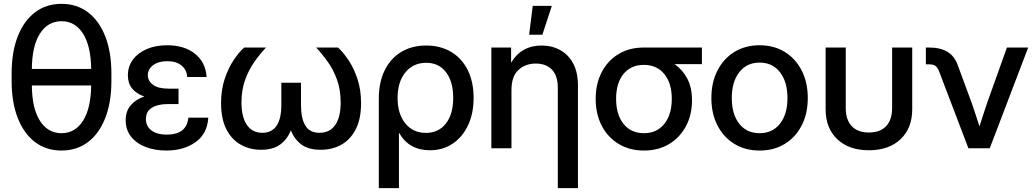

<svg xmlns="http://www.w3.org/2000/svg" viewBox="-20 -759 5296 983"><path d="M294.9 11.7Q216.3 11.7 159.2 -31.7Q102.1 -75.2 70.8 -155Q39.6 -234.9 39.6 -343.8V-383.8Q39.6 -492.7 70.8 -572.5Q102.1 -652.3 159.2 -695.8Q216.3 -739.3 294.9 -739.3Q373.5 -739.3 430.7 -695.8Q487.8 -652.3 519 -572.5Q550.3 -492.7 550.3 -383.8V-343.8Q550.3 -234.9 519 -155Q487.8 -75.2 430.7 -31.7Q373.5 11.7 294.9 11.7ZM143.1 -406.2H446.8Q445.3 -523.9 404.8 -587.2Q364.3 -650.4 294.9 -650.4Q225.1 -650.4 184.6 -587.2Q144 -523.9 143.1 -406.2ZM294.9 -77.1Q364.3 -77.1 404.8 -140.4Q445.3 -203.6 446.8 -321.3H143.1Q144 -203.6 184.6 -140.4Q225.1 -77.1 294.9 -77.1Z M831.1 11.7Q772.5 11.7 725.3 -6.6Q678.2 -24.9 650.9 -59.6Q623.5 -94.2 623.5 -143.1Q623.5 -189.9 649.2 -220Q674.8 -250 718.8 -265.1Q678.7 -278.8 656.7 -305.4Q634.8 -332 634.8 -373Q634.8 -418.9 660.4 -453.6Q686 -488.3 731.4 -507.8Q776.9 -527.3 835.9 -527.3Q924.3 -527.3 978.8 -483.4Q1033.2 -439.5 1037.6 -364.7H938.5Q936.5 -401.4 909.4 -423.6Q882.3 -445.8 836.4 -445.8Q791.5 -445.8 764.2 -425.5Q736.8 -405.3 736.8 -374Q736.8 -345.2 762.9 -325.2Q789.1 -305.2 843.3 -305.2H894V-226.1H836.9Q787.6 -226.1 757.3 -207.3Q727.1 -188.5 727.1 -149.4Q727.1 -112.3 755.6 -91.1Q784.2 -69.8 833.5 -69.8Q936 -69.8 944.3 -156.7H1046.4Q1041.5 -74.2 981.2 -31.2Q920.9 11.7 831.1 11.7Z M1316.4 7.8Q1258.3 7.8 1211.9 -18.6Q1165.5 -44.9 1138.7 -97.9Q1111.8 -150.9 1111.8 -230.5Q1111.8 -299.8 1130.6 -355.7Q1149.4 -411.6 1176.8 -452.1Q1204.1 -492.7 1230 -515.6H1341.8Q1311 -482.9 1282.2 -442.1Q1253.4 -401.4 1234.9 -349.9Q1216.3 -298.3 1216.3 -233.9Q1216.3 -160.2 1243.9 -119.6Q1271.5 -79.1 1322.8 -79.1Q1420.4 -79.1 1420.4 -222.7V-335.4H1521V-222.7Q1521 -152.3 1543.5 -115.7Q1565.9 -79.1 1615.7 -79.1Q1668.5 -79.1 1696.3 -119.1Q1724.1 -159.2 1724.1 -233.9Q1724.1 -298.3 1705.8 -349.9Q1687.5 -401.4 1658.4 -442.1Q1629.4 -482.9 1598.6 -515.6H1710.4Q1736.3 -492.7 1763.7 -452.1Q1791 -411.6 1809.8 -355.7Q1828.6 -299.8 1828.6 -230.5Q1828.6 -150.4 1801.5 -97.4Q1774.4 -44.4 1727.8 -18.3Q1681.2 7.8 1622.1 7.8Q1558.1 7.8 1522 -20Q1485.8 -47.9 1469.2 -92.3Q1452.1 -47.4 1415.3 -19.8Q1378.4 7.8 1316.4 7.8Z M1919.4 204.1V-252.4Q1919.4 -338.4 1949.7 -399.4Q1980 -460.4 2034.4 -493.2Q2088.9 -525.9 2162.1 -525.9Q2234.9 -525.9 2289.6 -493.4Q2344.2 -460.9 2374.5 -400.6Q2404.8 -340.3 2404.8 -257.8Q2404.8 -178.2 2376.5 -117.9Q2348.1 -57.6 2297.9 -23.7Q2247.6 10.3 2181.2 10.3Q2074.7 10.3 2023.9 -77.6H2022.5V204.1ZM2160.2 -78.6Q2225.6 -78.6 2262.9 -126.7Q2300.3 -174.8 2300.3 -257.8Q2300.3 -341.3 2263.4 -389.4Q2226.6 -437.5 2162.1 -437.5Q2095.7 -437.5 2055.7 -388.7Q2015.6 -339.8 2015.6 -257.8Q2015.6 -175.8 2055.2 -127.2Q2094.7 -78.6 2160.2 -78.6Z M2598.6 -296.9V0H2495.6V-515.6H2596.7V-438Q2649.4 -525.9 2752.4 -525.9Q2805.7 -525.9 2847.9 -502.7Q2890.1 -479.5 2914.6 -434.1Q2939 -388.7 2939 -321.3V204.1H2835.9V-308.6Q2835.9 -370.6 2806.2 -402.1Q2776.4 -433.6 2723.1 -433.6Q2670.4 -433.6 2634.5 -401.1Q2598.6 -368.7 2598.6 -296.9ZM2689 -581.1 2707.5 -729H2805.2L2756.8 -581.1Z M3276.9 11.7Q3203.1 11.7 3147.5 -22Q3091.8 -55.7 3060.8 -115.2Q3029.8 -174.8 3029.8 -252.9Q3029.8 -330.6 3060.8 -389.9Q3091.8 -449.2 3147 -482.4Q3202.1 -515.6 3275.9 -515.6H3573.7V-430.7H3433.6Q3474.1 -402.8 3498.5 -356.9Q3522.9 -311 3522.9 -245.1Q3522.9 -171.4 3492.2 -113.3Q3461.4 -55.2 3406 -21.7Q3350.6 11.7 3276.9 11.7ZM3276.9 -426.8H3275.9Q3210 -426.8 3172.1 -380.1Q3134.3 -333.5 3134.3 -252.9Q3134.3 -172.4 3172.4 -124.8Q3210.4 -77.1 3276.9 -77.1Q3343.3 -77.1 3381.3 -125Q3419.4 -172.9 3419.4 -252.9Q3419.4 -333 3381.1 -379.9Q3342.8 -426.8 3276.9 -426.8Z M3869.1 11.7Q3795.4 11.7 3739.7 -22.5Q3684.1 -56.6 3653.1 -117.2Q3622.1 -177.7 3622.1 -256.8Q3622.1 -336.9 3653.1 -397.7Q3684.1 -458.5 3739.7 -492.9Q3795.4 -527.3 3869.1 -527.3Q3942.9 -527.3 3998.3 -492.9Q4053.7 -458.5 4084.7 -397.7Q4115.7 -336.9 4115.7 -256.8Q4115.7 -177.7 4084.7 -117.2Q4053.7 -56.6 3998.3 -22.5Q3942.9 11.7 3869.1 11.7ZM3869.1 -77.1Q3935.5 -77.1 3973.6 -126Q4011.7 -174.8 4011.7 -256.8Q4011.7 -339.8 3973.4 -389.2Q3935.1 -438.5 3869.1 -438.5Q3803.2 -438.5 3764.9 -389.4Q3726.6 -340.3 3726.6 -256.8Q3726.6 -174.3 3764.6 -125.7Q3802.7 -77.1 3869.1 -77.1Z M4428.7 10.3Q4326.2 10.3 4266.6 -46.4Q4207 -103 4207 -199.2V-515.6H4310.1V-205.1Q4310.1 -145.5 4340.8 -113Q4371.6 -80.6 4428.7 -80.6Q4485.8 -80.6 4516.6 -113Q4547.4 -145.5 4547.4 -205.1V-515.6H4650.4V-199.2Q4650.4 -103 4590.8 -46.4Q4531.2 10.3 4428.7 10.3Z M4938 0 4787.6 -394.5Q4780.3 -414.1 4768.8 -421.9Q4757.3 -429.7 4736.3 -429.7H4720.2V-515.6H4738.3Q4852.1 -515.6 4883.3 -425.8L4954.6 -232.9Q4965.3 -202.1 4975.1 -172.1Q4984.9 -142.1 4994.6 -112.3Q5004.4 -142.1 5014.2 -172.4Q5023.9 -202.6 5034.2 -232.9L5135.3 -515.6H5244.1L5047.4 0Z"/></svg>

Font: Inter Display Medium
Style: Regular
Weight: 500
Designer: Rasmus Andersson
Foundry: rsms
Version: Version 4.001;git-9221beed3